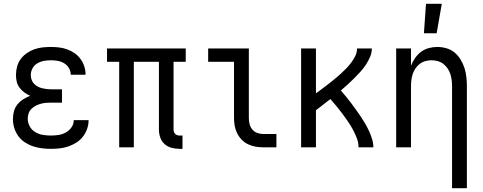

<svg xmlns="http://www.w3.org/2000/svg" viewBox="-20 -775 2540 1010"><path d="M247 8Q224 8 200 5Q176 2 153.5 -5.5Q131 -13 110.5 -26.5Q90 -40 76 -59.5Q62 -79 55 -102Q48 -125 48 -149Q48 -170 53.5 -190Q59 -210 72 -226Q85 -242 102.5 -253Q120 -264 139 -271Q123 -278 108.5 -288.5Q94 -299 83 -313.5Q72 -328 68 -345.5Q64 -363 64 -381Q64 -403 70 -425Q76 -447 89 -464.5Q102 -482 120.5 -495Q139 -508 160 -515.5Q181 -523 203 -525.5Q225 -528 247 -528Q269 -528 290.5 -525.5Q312 -523 333 -515.5Q354 -508 372 -495.5Q390 -483 403 -465.5Q416 -448 423 -427Q430 -406 430 -384V-382H352V-383Q352 -401 342.5 -417Q333 -433 317 -442.5Q301 -452 283 -455Q265 -458 247 -458Q229 -458 210.5 -454.5Q192 -451 176 -441.5Q160 -432 151 -415.5Q142 -399 142 -380Q142 -368 146 -356Q150 -344 158.5 -335Q167 -326 178 -320Q189 -314 201 -311Q213 -308 225.5 -306.5Q238 -305 250 -305H306V-235H250Q236 -235 222 -234Q208 -233 194 -229Q180 -225 167.5 -218.5Q155 -212 145 -202Q135 -192 130.5 -178.5Q126 -165 126 -150Q126 -129 136.5 -110Q147 -91 165.5 -80Q184 -69 205 -65.5Q226 -62 247 -62Q268 -62 288 -65Q308 -68 326 -78Q344 -88 356 -105Q368 -122 368 -143H446V-142Q446 -119 438 -96.5Q430 -74 415.5 -55.5Q401 -37 381 -24.5Q361 -12 339 -4.5Q317 3 294 5.5Q271 8 247 8Z M924 8Q903 8 882.5 2.5Q862 -3 846 -17Q830 -31 823 -51.5Q816 -72 816 -93V-450H684V0H607V-450H543V-520H957V-450H893V-93Q893 -87 895 -81Q897 -75 901.5 -70.5Q906 -66 912 -64Q918 -62 924 -62H940V8Z M1366 0Q1345 0 1324.5 -3.5Q1304 -7 1285 -16Q1266 -25 1251.5 -40Q1237 -55 1227.5 -74Q1218 -93 1214.5 -113.5Q1211 -134 1211 -155V-450H1075V-520H1289V-155Q1289 -138 1293 -122Q1297 -106 1307.5 -93.5Q1318 -81 1334 -75.5Q1350 -70 1366 -70H1434V0Z M1564 0V-520H1642V-284Q1658 -296 1674.5 -308Q1691 -320 1707.5 -333Q1724 -346 1740 -359Q1756 -372 1771 -385.5Q1786 -399 1800.5 -414Q1815 -429 1827.5 -445.5Q1840 -462 1849 -480.5Q1858 -499 1858 -520H1936Q1936 -497 1926.5 -475Q1917 -453 1904 -433.5Q1891 -414 1875 -396.5Q1859 -379 1842.5 -362.5Q1826 -346 1808.5 -330Q1791 -314 1773 -299Q1787 -283 1801 -266Q1815 -249 1828 -231.5Q1841 -214 1854 -196Q1867 -178 1879 -160Q1891 -142 1902 -123Q1913 -104 1922 -84Q1931 -64 1937.5 -43Q1944 -22 1944 0H1866Q1866 -25 1857 -48.5Q1848 -72 1836 -94Q1824 -116 1810 -136.5Q1796 -157 1781 -177Q1766 -197 1750 -216.5Q1734 -236 1718 -254Q1699 -239 1680 -224.5Q1661 -210 1642 -195V0Z M2358 215V-320Q2358 -337 2356 -353.5Q2354 -370 2349 -385.5Q2344 -401 2334.5 -415Q2325 -429 2312 -439Q2299 -449 2283 -453.5Q2267 -458 2250 -458Q2233 -458 2217 -453.5Q2201 -449 2188 -439Q2175 -429 2165.5 -415Q2156 -401 2151 -385.5Q2146 -370 2144 -353.5Q2142 -337 2142 -320V0H2064V-520H2142V-429Q2150 -450 2163 -469Q2176 -488 2194.5 -502Q2213 -516 2235.5 -522Q2258 -528 2280 -528Q2305 -528 2329 -521Q2353 -514 2371.5 -498.5Q2390 -483 2403 -461.5Q2416 -440 2423.5 -416.5Q2431 -393 2433.5 -368.5Q2436 -344 2436 -320V215ZM2210 -600 2221 -755H2304L2277 -600Z"/></svg>

Font: Iosevka Curly
Style: Regular
Weight: 400
Monospace: yes
Designer: Belleve Invis
Foundry: Belleve Invis
Version: Version 22.1.2; ttfautohint (v1.8.4)